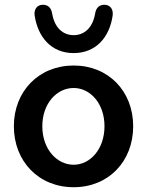

<svg xmlns="http://www.w3.org/2000/svg" viewBox="-20 -773 615 803"><path d="M288 10C434 10 537 -98 537 -245C537 -391 434 -499 288 -499C142 -499 38 -391 38 -245C38 -98 142 10 288 10ZM288 -84C218 -84 157 -149 157 -245C157 -341 218 -405 288 -405C357 -405 417 -341 417 -245C417 -149 357 -84 288 -84ZM288 -551C382 -551 438 -618 451 -707C455 -734 441 -752 419 -753C397 -754 382 -742 378 -717C368 -657 333 -626 288 -626C243 -626 208 -657 198 -717C194 -742 179 -754 157 -753C135 -752 121 -734 125 -707C139 -618 194 -551 288 -551Z"/></svg>

Font: SN Pro SemiBold
Style: Regular
Weight: 600
Designer: Tobias Whetton
Foundry: Supernotes
Version: Version 1.003;Glyphs 3.3 (3324)